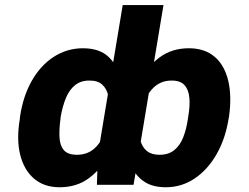

<svg xmlns="http://www.w3.org/2000/svg" viewBox="-20 -748 1006 777"><path d="M906.7 -275.4 904.8 -265.6Q891.6 -184.6 855.7 -122.6Q819.8 -60.5 767.3 -25.4Q714.8 9.8 650.9 9.8Q599.1 9.8 565.9 -11.5Q532.7 -32.7 513.9 -70.3Q495.1 -107.9 487.8 -157.2Q480.5 -206.5 481.9 -262.7L483.4 -271.5Q506.8 -351.6 541.5 -415.3Q576.2 -479 626 -515.9Q675.8 -552.7 744.1 -552.7Q808.6 -552.7 848.6 -518.3Q888.7 -483.9 903.6 -421.4Q918.5 -358.9 906.7 -275.4ZM740.2 -265.6 741.7 -275.4Q749.5 -319.8 746.3 -352.8Q743.2 -385.7 726.1 -404.1Q709 -422.4 674.3 -421.9Q626.5 -422.4 594.2 -386Q562 -349.6 549.8 -284.2L544.9 -251Q541 -210.9 547.9 -181.9Q554.7 -152.8 574 -137.2Q593.3 -121.6 625 -121.6Q662.6 -121.6 685.8 -140.9Q709 -160.2 721.7 -192.9Q734.4 -225.6 740.2 -265.6ZM376 -122.1 476.6 -727.5H641.6L520.5 0H372.1ZM60.1 -265.6 61 -275.4Q73.2 -358.9 108.9 -421.4Q144.5 -483.9 198 -518.3Q251.5 -552.7 315.9 -552.7Q384.3 -552.7 421.4 -515.9Q458.5 -479 472.2 -415.3Q485.8 -351.6 482.9 -271.5L481 -262.7Q458.5 -188 424.1 -126Q389.6 -64 340.1 -27.1Q290.5 9.8 221.2 9.8Q158.2 9.8 117.4 -25.4Q76.7 -60.5 61.5 -122.6Q46.4 -184.6 60.1 -265.6ZM225.6 -275.4 224.6 -265.6Q219.2 -225.6 220.7 -192.9Q222.2 -160.2 238 -140.9Q253.9 -121.6 292 -121.6Q339.8 -121.6 371.1 -156Q402.3 -190.4 415 -251L420.4 -284.2Q425.3 -327.6 418.7 -358.6Q412.1 -389.6 393.3 -406Q374.5 -422.4 342.3 -421.9Q308.1 -422.4 284.7 -404.1Q261.2 -385.7 247.3 -352.8Q233.4 -319.8 225.6 -275.4Z"/></svg>

Font: Inter ExtraBold
Style: Italic
Weight: 800
Italic angle: -9.3988°
Designer: Rasmus Andersson
Foundry: rsms
Version: Version 4.001;git-66647c0bb